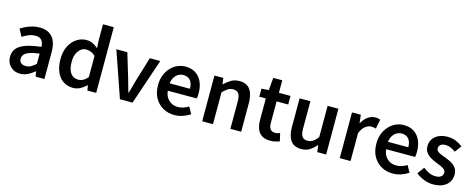

<svg xmlns="http://www.w3.org/2000/svg" viewBox="-36 -1516 5549 2250"><g transform="rotate(15 2738.5 -391.5)"><path d="M217 14Q168 14 131.5 -7Q95 -28 74 -64.5Q53 -101 53 -149Q53 -239 131 -287.5Q209 -336 379 -355Q378 -385 368.5 -409.5Q359 -434 337.5 -448.5Q316 -463 279 -463Q237 -463 198 -447Q159 -431 122 -408L75 -496Q106 -515 141.5 -531.5Q177 -548 217.5 -558.5Q258 -569 302 -569Q372 -569 418 -541Q464 -513 487 -459.5Q510 -406 510 -329V0H403L393 -61H389Q352 -30 309 -8Q266 14 217 14ZM259 -90Q292 -90 320.5 -105.5Q349 -121 379 -149V-273Q304 -264 260 -248Q216 -232 197.5 -209.5Q179 -187 179 -159Q179 -122 201.5 -106Q224 -90 259 -90Z M859 14Q790 14 738.5 -20.5Q687 -55 659 -120.5Q631 -186 631 -277Q631 -368 664.5 -433Q698 -498 752 -533.5Q806 -569 867 -569Q914 -569 947 -552.5Q980 -536 1012 -508L1007 -597V-797H1138V0H1031L1021 -60H1017Q986 -29 945.5 -7.5Q905 14 859 14ZM892 -95Q924 -95 952 -109.5Q980 -124 1007 -157V-414Q979 -440 951 -450.5Q923 -461 894 -461Q860 -461 831 -439.5Q802 -418 784 -377.5Q766 -337 766 -279Q766 -219 781 -178Q796 -137 824.5 -116Q853 -95 892 -95Z M1426 0 1234 -555H1367L1454 -267Q1466 -227 1477.5 -184.5Q1489 -142 1501 -101H1506Q1518 -142 1529.5 -184.5Q1541 -227 1552 -267L1640 -555H1767L1579 0Z M2088 14Q2011 14 1949 -21Q1887 -56 1850.5 -121Q1814 -186 1814 -277Q1814 -345 1835.5 -398.5Q1857 -452 1893.5 -490.5Q1930 -529 1975.5 -549Q2021 -569 2070 -569Q2145 -569 2196 -535.5Q2247 -502 2273 -442.5Q2299 -383 2299 -305Q2299 -286 2297.5 -269.5Q2296 -253 2293 -242H1942Q1947 -193 1969 -159Q1991 -125 2025.5 -106.5Q2060 -88 2105 -88Q2140 -88 2171 -98.5Q2202 -109 2233 -128L2278 -46Q2239 -20 2190 -3Q2141 14 2088 14ZM1940 -331H2187Q2187 -394 2158 -430.5Q2129 -467 2072 -467Q2041 -467 2013 -451.5Q1985 -436 1965.5 -406Q1946 -376 1940 -331Z M2424 0V-555H2531L2542 -480H2544Q2581 -517 2625 -543Q2669 -569 2726 -569Q2815 -569 2856 -511Q2897 -453 2897 -348V0H2766V-331Q2766 -400 2745.5 -428Q2725 -456 2680 -456Q2644 -456 2616.5 -438.5Q2589 -421 2555 -388V0Z M3251 14Q3187 14 3148.5 -11.5Q3110 -37 3092.5 -82.5Q3075 -128 3075 -188V-451H2996V-549L3083 -555L3097 -707H3206V-555H3347V-451H3206V-187Q3206 -139 3225.5 -114.5Q3245 -90 3285 -90Q3299 -90 3314.5 -94Q3330 -98 3342 -103L3364 -7Q3342 0 3313.5 7Q3285 14 3251 14Z M3629 14Q3539 14 3498 -44Q3457 -102 3457 -207V-555H3588V-223Q3588 -156 3608.5 -127.5Q3629 -99 3674 -99Q3710 -99 3738 -117Q3766 -135 3797 -175V-555H3928V0H3820L3810 -82H3807Q3770 -39 3728 -12.5Q3686 14 3629 14Z M4093 0V-555H4200L4211 -456H4213Q4243 -510 4285 -539.5Q4327 -569 4371 -569Q4393 -569 4407.5 -566Q4422 -563 4434 -557L4412 -444Q4397 -448 4384.5 -450.5Q4372 -453 4354 -453Q4322 -453 4285.5 -427Q4249 -401 4224 -338V0Z M4737 14Q4660 14 4598 -21Q4536 -56 4499.5 -121Q4463 -186 4463 -277Q4463 -345 4484.5 -398.5Q4506 -452 4542.5 -490.5Q4579 -529 4624.5 -549Q4670 -569 4719 -569Q4794 -569 4845 -535.5Q4896 -502 4922 -442.5Q4948 -383 4948 -305Q4948 -286 4946.5 -269.5Q4945 -253 4942 -242H4591Q4596 -193 4618 -159Q4640 -125 4674.5 -106.5Q4709 -88 4754 -88Q4789 -88 4820 -98.5Q4851 -109 4882 -128L4927 -46Q4888 -20 4839 -3Q4790 14 4737 14ZM4589 -331H4836Q4836 -394 4807 -430.5Q4778 -467 4721 -467Q4690 -467 4662 -451.5Q4634 -436 4614.5 -406Q4595 -376 4589 -331Z M5228 14Q5171 14 5115 -8Q5059 -30 5018 -64L5078 -148Q5115 -119 5152 -102Q5189 -85 5231 -85Q5276 -85 5298 -104Q5320 -123 5320 -152Q5320 -175 5302.5 -190.5Q5285 -206 5257.5 -218Q5230 -230 5201 -241Q5165 -255 5130 -275Q5095 -295 5072 -326Q5049 -357 5049 -403Q5049 -451 5073.5 -488.5Q5098 -526 5143.5 -547.5Q5189 -569 5251 -569Q5309 -569 5355.5 -549Q5402 -529 5435 -502L5375 -422Q5346 -443 5316 -456.5Q5286 -470 5254 -470Q5212 -470 5192 -452.5Q5172 -435 5172 -409Q5172 -387 5187.5 -373Q5203 -359 5229 -348.5Q5255 -338 5285 -327Q5314 -316 5342 -303Q5370 -290 5393 -271Q5416 -252 5429.5 -225Q5443 -198 5443 -159Q5443 -111 5418.5 -71.5Q5394 -32 5346 -9Q5298 14 5228 14Z"/></g></svg>

Font: Noto Sans TC Thin SemiBold
Style: Regular
Weight: 600
Version: Version 2.004-H2;hotconv 1.0.118;makeotfexe 2.5.65603